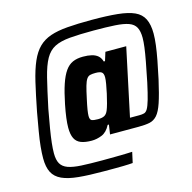

<svg xmlns="http://www.w3.org/2000/svg" viewBox="-115 -811 1032 1033"><g transform="rotate(-15 401.0 -294.0)"><path d="M338 108Q255 108 198 102.5Q141 97 106 81Q71 65 55.5 35Q40 5 40 -44Q40 -72 43.5 -108.5Q47 -145 55 -191.5Q63 -238 73 -294Q91 -386 106.5 -452Q122 -518 141.5 -562.5Q161 -607 188 -633.5Q215 -660 254 -673.5Q293 -687 349.5 -691.5Q406 -696 484 -696Q570 -696 628.5 -690Q687 -684 722 -668Q757 -652 772.5 -620.5Q788 -589 788 -539Q788 -511 783.5 -475Q779 -439 770.5 -394.5Q762 -350 750 -294Q732 -214 717 -169.5Q702 -125 684 -105Q666 -85 641.5 -80Q617 -75 581 -75H421L429 -128H422Q403 -91 374.5 -79.5Q346 -68 318 -68Q282 -68 258.5 -77Q235 -86 224 -108Q213 -130 213 -168Q213 -191 217 -222.5Q221 -254 229 -294Q242 -359 256.5 -402Q271 -445 289 -470.5Q307 -496 331 -506.5Q355 -517 388 -517Q416 -517 436.5 -512Q457 -507 470.5 -495.5Q484 -484 490 -463H497L512 -511H628L548 -134H600Q616 -134 627 -137Q638 -140 646.5 -154.5Q655 -169 664.5 -201.5Q674 -234 687 -294Q700 -358 708.5 -403Q717 -448 721 -479.5Q725 -511 725 -532Q725 -569 713.5 -590.5Q702 -612 674.5 -622Q647 -632 599.5 -635Q552 -638 480 -638Q400 -638 347.5 -633.5Q295 -629 262.5 -612.5Q230 -596 209.5 -559.5Q189 -523 173 -458.5Q157 -394 136 -294Q125 -235 117.5 -189.5Q110 -144 106.5 -111.5Q103 -79 103 -55Q103 -18 115 3Q127 24 154.5 34Q182 44 228.5 46.5Q275 49 344 49Q381 49 413.5 48.5Q446 48 472 47.5Q498 47 512 46L499 105Q488 106 476 106.5Q464 107 446.5 107.5Q429 108 403 108Q377 108 338 108ZM380 -171Q403 -171 416 -178Q429 -185 437 -205Q442 -217 448.5 -240.5Q455 -264 461 -291.5Q467 -319 471 -342.5Q475 -366 475 -379Q475 -400 465.5 -407.5Q456 -415 431 -415Q412 -415 400.5 -412Q389 -409 381 -397Q373 -385 366 -360.5Q359 -336 350 -293Q342 -257 338.5 -235Q335 -213 335 -201Q335 -180 345.5 -175.5Q356 -171 380 -171Z"/></g></svg>

Font: Saira SemiCondensed
Style: Bold Italic
Weight: 700
Width: 4
Italic angle: -12°
Designer: Hector Gatti with collaboration of the Omnibus-Type team
Foundry: Omnibus-Type
Version: Version 1.101